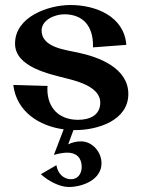

<svg xmlns="http://www.w3.org/2000/svg" viewBox="-20 -504 568 766"><path d="M254 242C310 242 385 213 385 147C385 103 349 60 303 60C285 60 268 64 252 72L273 15H281C369 15 492 -23 492 -129C492 -234 372 -277 292 -294C243 -305 146 -314 146 -382C146 -426 201 -447 236 -447C314 -447 352 -397 351 -320V-315L484 -325C475 -440 361 -484 261 -484C174 -484 40 -438 40 -330C40 -235 181 -208 250 -190C294 -179 380 -155 380 -95C380 -42 335 -26 291 -26C217 -26 169 -72 169 -149C169 -153 169 -157 170 -161L33 -165C46 -58 137 -1 234 12L195 114C213 109 231 105 249 105C285 105 306 126 306 162C306 187 292 211 264 211C231 211 210 186 205 155L143 191C170 216 216 242 254 242Z"/></svg>

Font: Original Surfer
Style: Regular
Weight: 400
Designer: Astigmatic (AOETI)
Foundry: Astigmatic (AOETI)
Version: Version 1.001